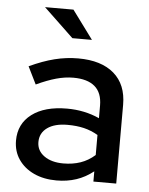

<svg xmlns="http://www.w3.org/2000/svg" viewBox="-53 -768 637 821"><g transform="rotate(5 266.0 -358.0)"><path d="M220 9Q165 9 123 -10.5Q81 -30 57 -65Q33 -100 33 -146Q33 -218 88 -259.5Q143 -301 239 -301Q314 -301 378 -272V-326Q378 -381 346.5 -408Q315 -435 254 -435Q219 -435 181 -424.5Q143 -414 96 -392L59 -467Q117 -494 167 -506.5Q217 -519 268 -519Q367 -519 421.5 -472Q476 -425 476 -338V0H378V-44Q344 -17 305 -4Q266 9 220 9ZM129 -148Q129 -111 160.5 -88.5Q192 -66 243 -66Q283 -66 316.5 -77.5Q350 -89 378 -114V-200Q349 -217 317.5 -224.5Q286 -232 247 -232Q192 -232 160.5 -209.5Q129 -187 129 -148ZM235 -603 107 -725H229L319 -603Z"/></g></svg>

Font: Red Hat Display SemiBold
Style: Regular
Weight: 600
Designer: Pentagram, MCKL
Foundry: Pentagram, MCKL
Version: Version 1.023